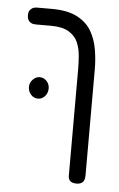

<svg xmlns="http://www.w3.org/2000/svg" viewBox="-47 -614 409 659"><g transform="rotate(5 157.5 -285.0)"><path d="M242 10Q233 10 226.5 7.5Q220 5 216.5 -0.5Q213 -6 213 -13V-383Q213 -404 211 -428.5Q209 -453 200 -474Q191 -495 169 -508.5Q147 -522 108 -522H55Q45 -522 38.5 -525.5Q32 -529 28.5 -535.5Q25 -542 25 -551Q25 -561 28.5 -567Q32 -573 38.5 -576.5Q45 -580 54 -580H105Q159 -580 192 -563Q225 -546 241.5 -518Q258 -490 264 -455.5Q270 -421 270 -386V-20Q270 -10 267 -3.5Q264 3 257.5 6.5Q251 10 242 10ZM84 -269Q70 -269 60 -280Q50 -291 50 -307Q50 -321 60.5 -332Q71 -343 84 -343Q98 -343 108 -332.5Q118 -322 118 -307Q118 -291 108 -280Q98 -269 84 -269Z"/></g></svg>

Font: Fredoka Condensed Light
Style: Regular
Weight: 300
Width: 3
Designer: Ben Nathan
Foundry: Milena B. Brandão, Ben Nathan
Version: Version 2.001